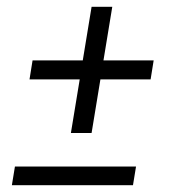

<svg xmlns="http://www.w3.org/2000/svg" viewBox="-20 -546 540 566"><path d="M189 -154 215 -312H67L76 -368H224L250 -526H311L285 -368H433L424 -312H276L250 -154ZM15 0 24 -55H381L372 0Z"/></svg>

Font: Iosevka Curly Slab LtObl
Style: Regular
Weight: 300
Italic angle: -9°
Monospace: yes
Designer: Belleve Invis
Foundry: Belleve Invis
Version: Version 11.0.0; ttfautohint (v1.8.3)